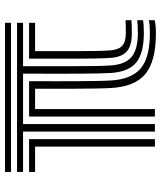

<svg xmlns="http://www.w3.org/2000/svg" viewBox="42 -680 642 766"><g transform="rotate(-90 363.0 -297.0)"><path d="M60 -574V-598H655V-574ZM221 0V-526H60V-550H655V-526H482V-459.5Q482 -444.8 481.9 -407.8Q481.8 -370.8 481.9 -325.8Q482 -280.8 482.6 -240.2Q483.2 -199.8 484.8 -177.8Q488.5 -119 518.5 -93.5Q548.5 -68 614 -68Q632.2 -68 644.9 -68.8Q657.5 -69.5 665.5 -70.5V-47.5Q657.5 -45.8 643.6 -44.9Q629.8 -44 614 -44Q535 -44 497.2 -74Q459.5 -104 454.8 -176.2Q453.8 -193.8 453.1 -224Q452.5 -254.2 452.2 -289.9Q452 -325.5 451.9 -360Q451.8 -394.5 451.9 -421.2Q452 -448 452 -460V-526H251V0ZM161 0V-478H60V-502H191V0ZM614 4Q502.8 4 451.9 -37.1Q401 -78.2 395 -173Q393.5 -196.8 392.9 -237Q392.2 -277.2 392 -321.9Q391.8 -366.5 391.9 -404.4Q392 -442.2 392 -461V-478H311V0H281V-502H422V-459.5Q422 -437.8 421.9 -399.6Q421.8 -361.5 422 -318.2Q422.2 -275 422.9 -236.4Q423.5 -197.8 425 -174.5Q430 -93.5 473 -56.8Q516 -20 614 -20Q647.2 -20 665.5 -24.2V-1Q646.2 4 614 4ZM614 -92Q563.5 -92 540.6 -112.4Q517.8 -132.8 514.8 -179.2Q513.2 -201.5 512.6 -240.6Q512 -279.8 511.9 -323.5Q511.8 -367.2 511.9 -404.2Q512 -441.2 512 -459V-502H655V-478H542V-458.5Q542 -436 541.9 -398.6Q541.8 -361.2 541.9 -319.2Q542 -277.2 542.6 -240Q543.2 -202.8 544.8 -180.5Q546.8 -146.5 562.6 -131.2Q578.5 -116 614 -116Q624.5 -116 637.9 -116.2Q651.2 -116.5 665.5 -117V-93.8Q658.5 -93 645.5 -92.5Q632.5 -92 614 -92Z"/></g></svg>

Font: Big Shoulders Inline Text Black
Style: Regular
Weight: 900
Designer: Patric King
Foundry: XO Type Co
Version: Version 1.000